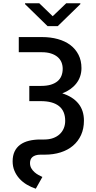

<svg xmlns="http://www.w3.org/2000/svg" viewBox="-20 -939 590 1178"><path d="M57.5 50.8Q57.5 16 69.4 -9.2Q81.3 -34.4 103.7 -51Q126.1 -67.5 157.7 -75.3Q189.3 -83.1 228 -83.1H252.1Q282.3 -83.1 306.1 -91.8Q329.9 -100.5 346.2 -115.8Q362.6 -131 371.3 -152Q380 -172.9 380 -197.4Q380 -258.2 341.6 -288.4Q303.3 -318.5 230.5 -318.5H159.8V-411.9H231.5Q267.4 -411.9 292.6 -419.7Q317.8 -427.6 333.8 -441.4Q349.8 -455.3 357.2 -474.6Q364.7 -494 364.7 -517Q364.7 -538.7 356.9 -557.4Q349.1 -576 333.1 -589.5Q317.1 -603 293.1 -610.8Q269.2 -618.6 236.9 -618.6H95.2V-711.6H236.9Q290.5 -711.6 335 -699.2Q379.6 -686.8 411.8 -662.5Q443.9 -638.1 461.8 -602.6Q479.8 -567.1 479.8 -521.3Q479.8 -494.3 471.8 -470.7Q463.8 -447.1 448.5 -427.4Q433.2 -407.7 411.6 -392.2Q389.9 -376.8 362.2 -366.1Q426.5 -345.9 460.8 -303.8Q495 -261.7 495 -198.9Q495 -149.5 477.3 -110.6Q459.5 -71.7 427.7 -44.9Q396 -18.1 351.9 -4.1Q307.9 9.9 255 9.9H229Q211.6 9.9 199.2 13.8Q186.8 17.8 179 24.5Q171.2 31.2 167.6 40.7Q164.1 50.1 164.1 61.1Q164.1 79.5 172.1 93.4Q180 107.2 191.8 117.5Q203.5 127.8 216.6 134.9Q229.8 142 240.1 146.7L199.6 218.8Q170.5 209.2 144.5 193.7Q118.6 178.3 99.3 157Q79.9 135.7 68.7 109Q57.5 82.4 57.5 50.8ZM133.5 -913.7V-919H220.9L303.3 -839.5L386.4 -919H473V-913.7L334.5 -778.8H271.7Z"/></svg>

Font: Cannonade Med
Style: Regular
Weight: 500
Designer: Rasmus Andersson
Foundry: rsms
Version: Version 3.012;git-f93a4a705